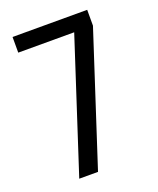

<svg xmlns="http://www.w3.org/2000/svg" viewBox="-130 -766 695 846"><g transform="rotate(-20 217.5 -343.5)"><path d="M31.7 -613.9H294L94.3 0H182.3L381.7 -613.1V-687.3H31.7Z"/></g></svg>

Font: Secuela Black
Style: Regular
Weight: 900
Designer: Fernando Haro
Foundry: deFharo
Version: Version 1.704